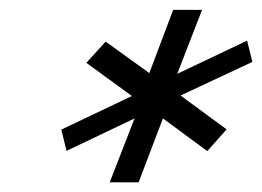

<svg xmlns="http://www.w3.org/2000/svg" viewBox="-20 -696 537 393"><path d="M204.6 -322.8 255.4 -453.6 116.2 -387.2 105.5 -430.7 250 -499.5 156.7 -567.4 196.3 -610.8 285.6 -546.4 334.5 -675.8H393.6L342.8 -544.9L485.8 -612.8L496.6 -569.3L349.6 -500.5L443.8 -431.2L404.3 -386.7L313.5 -453.6L263.7 -322.8Z"/></svg>

Font: Elstob 14pt SemiBold
Style: Italic
Weight: 600
Italic angle: -20°
Designer: Peter S. Baker
Version: Version 1.015